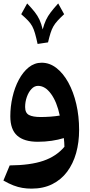

<svg xmlns="http://www.w3.org/2000/svg" viewBox="-20 -824 530 1128"><path d="M262.2 -575Q269.8 -607.2 276.7 -629.2Q283.5 -651.2 293.1 -668.2Q302.7 -685.2 317.9 -701.9Q333.1 -718.6 356.8 -740.5L321.9 -803.8Q295.1 -774.2 278.1 -751.9Q261.2 -729.7 250.3 -706.7Q239.5 -683.7 230.8 -651.1Q222.9 -684.7 212 -708.2Q201.1 -731.6 184 -753.4Q166.9 -775.2 139.6 -803.8L104.7 -740.5Q129 -719.5 144.3 -703.5Q159.6 -687.6 169.1 -670.2Q178.5 -652.9 185.6 -628.3Q192.7 -603.7 200.9 -565.8ZM331.1 -145Q305.2 -140.8 275.5 -138.6Q245.7 -136.5 218.9 -136.5Q173.2 -136.5 150.4 -148.4Q127.6 -160.3 127.6 -195.5Q127.6 -225.9 137.7 -254.4Q147.7 -282.9 164.9 -301.3Q182.1 -319.6 203.5 -319.6Q245.6 -319.6 279.9 -272.3Q314.3 -225 331.1 -145ZM165.1 284.2Q234.5 284.2 286.9 258Q339.2 231.9 374.4 185Q409.5 138.1 427.2 75.3Q444.8 12.4 444.8 -61Q444.8 -141.5 428.2 -212.8Q411.6 -284.2 381.6 -338.8Q351.6 -393.4 311.6 -424.5Q271.5 -455.6 224.7 -455.6Q182.7 -455.6 148.7 -428.3Q114.8 -400.9 90.6 -355.4Q66.3 -310 53.5 -254Q40.6 -197.9 40.6 -140.6Q40.6 -63 81.1 -27.1Q121.7 8.9 201.7 8.9Q244.7 8.9 283.5 3.1Q322.4 -2.6 355 -12.8Q356.6 1 357.4 12.9Q358.3 24.9 358.5 38.3Q310.9 94.6 234.6 120.7Q158.4 146.8 37 147.8L0 236.7Q32 254.9 58.9 265.3Q85.9 275.7 111.7 279.9Q137.5 284.2 165.1 284.2Z"/></svg>

Font: Pinar-VF-FD
Style: Regular
Weight: 300
Designer: Amin Abedi
Version: Version 3.0